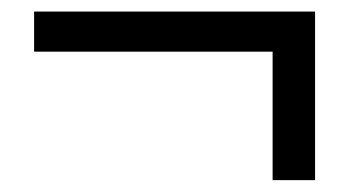

<svg xmlns="http://www.w3.org/2000/svg" viewBox="-20 -423 595 327"><path d="M444.3 -116.2V-335H38.1V-403.3H516.6V-116.2Z"/></svg>

Font: irohakakuC Regular
Style: Regular
Weight: 400
Designer: [Source Han Sans]
Ryoko NISHIZUKA Ë•øÂ°öÊ∂ºÂ≠ê (kana & ideographs); Paul D. Hunt (Latin, Greek & Cyrillic); Wenlong ZHAN
Version: Version 1.001.20160904